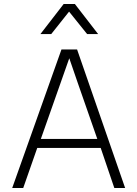

<svg xmlns="http://www.w3.org/2000/svg" viewBox="-20 -942 685 959"><path d="M470 -772H415L325 -884L236 -772H182L298 -922H354ZM466 -248Q445 -306 368 -529L326 -651L184 -248ZM605 -3H551L483 -203H166L96 -3H41L287 -695H365Z"/></svg>

Font: LXGW 975 Gothic SC 200W
Style: Regular
Weight: 200
Version: Version 2.01;February 25, 2021